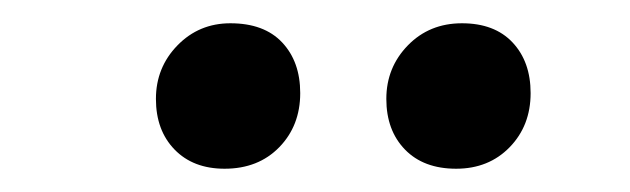

<svg xmlns="http://www.w3.org/2000/svg" viewBox="-20 -765 541 165"><path d="M114 -680Q114 -707 132.5 -726Q151 -745 178 -745Q207 -745 222.5 -728.5Q238 -712 238 -685Q238 -657 220 -638.5Q202 -620 173 -620Q146 -620 130 -636.5Q114 -653 114 -680ZM312 -680Q312 -707 330.5 -726Q349 -745 377 -745Q405 -745 420.5 -728.5Q436 -712 436 -685Q436 -657 418 -638.5Q400 -620 372 -620Q344 -620 328 -636.5Q312 -653 312 -680Z"/></svg>

Font: Literata 12pt
Style: Italic
Weight: 400
Italic angle: -2°
Designer: Latin by Veronika Burian and Jose Scaglione. Greek by Irene Vlachou. Cyrillic by Vera Evstafieva
Foundry: TypeTogether
Version: Version 3.002